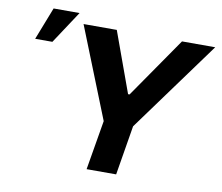

<svg xmlns="http://www.w3.org/2000/svg" viewBox="-83 -880 1132 981"><g transform="rotate(10 482.5 -389.5)"><path d="M282.2 -727.5H454.6L568.4 -414.1H576.2L793 -727.5H965.3L622.1 -256.8L579.6 0H426.3L469.7 -256.8ZM51.8 -610.4 117.7 -779.3H252.4L141.1 -610.4Z"/></g></svg>

Font: Inter Tight
Style: Bold Italic
Weight: 700
Italic angle: -9.39999°
Designer: Rasmus Andersson
Foundry: rsms
Version: Version 3.004